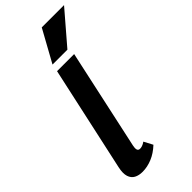

<svg xmlns="http://www.w3.org/2000/svg" viewBox="-296 -989 1048 1048"><g transform="rotate(-45 227.5 -465.5)"><path d="M115 8Q87 8 67 -2.5Q47 -13 39 -37.5Q31 -62 40 -103L173 -711H305L179 -131Q175 -113 178 -102Q181 -91 195 -91Q202 -91 211.5 -94Q221 -97 234 -106L261 -55Q227 -23 189.5 -7.5Q152 8 115 8ZM181 -754 283 -939H455L296 -754Z"/></g></svg>

Font: Ysabeau Infant ExtraBold
Style: Italic
Weight: 800
Italic angle: -12°
Designer: Christian Thalmann (Catharsis Fonts)
Version: Version 2.001;gftools[0.9.30]; featfreeze: ss01,ss02,lnum